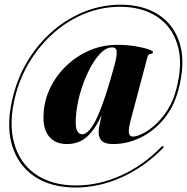

<svg xmlns="http://www.w3.org/2000/svg" viewBox="-20 -698 813 835"><path d="M472 -71.5Q436.5 -71.5 422.8 -85.2Q409 -99 409 -123.5Q409 -135 412.8 -155Q416.5 -175 422.5 -198Q394.5 -136.5 359 -104Q323.5 -71.5 271 -71.5Q220 -71.5 193 -104.8Q166 -138 169.5 -200Q171.5 -258.5 197 -312.8Q222.5 -367 266.5 -410Q310.5 -453 367.8 -478Q425 -503 490.5 -503Q531.5 -503 566.8 -497.2Q602 -491.5 623.8 -484Q645.5 -476.5 645.5 -472Q645.5 -464.5 635.2 -463.2Q625 -462 622 -452.5L551 -185.5Q537.5 -136 540.5 -120Q543.5 -104 557 -104Q574 -104 600.5 -117Q627 -130 655.8 -156Q684.5 -182 709 -220.5Q733.5 -259 746.5 -309.5Q776.5 -422.5 752 -503Q727.5 -583.5 662 -626Q596.5 -668.5 502.5 -668.5Q423.5 -668.5 350.8 -639.5Q278 -610.5 217.2 -558Q156.5 -505.5 112.8 -435.8Q69 -366 47.5 -284Q17 -166.5 40.8 -78Q64.5 10.5 134.5 59.5Q204.5 108.5 311.5 108.5Q410 108.5 506.8 64.8Q603.5 21 681 -58.5Q687.5 -65.5 690.5 -62Q691.5 -61.5 690.8 -58.5Q690 -55.5 688.5 -53.5Q607.5 29 508.8 73.2Q410 117.5 309 117.5Q201.5 117.5 129.2 68.8Q57 20 31.2 -70Q5.5 -160 38 -284Q60 -369 105 -440.8Q150 -512.5 212.5 -565.8Q275 -619 349.5 -648.2Q424 -677.5 505.5 -677.5Q602 -677.5 669.5 -634Q737 -590.5 762 -508.2Q787 -426 756.5 -309.5Q737 -234.5 693.2 -181.2Q649.5 -128 591.5 -99.8Q533.5 -71.5 472 -71.5ZM310 -185.5Q307 -145.5 315.2 -129.8Q323.5 -114 336.5 -114Q369.5 -114 404.8 -192.8Q440 -271.5 480 -422.5Q488.5 -455 487.5 -473.5Q486.5 -492 468 -492Q441 -492 414.2 -463.2Q387.5 -434.5 364.8 -388Q342 -341.5 327.2 -288Q312.5 -234.5 310 -185.5Z"/></svg>

Font: Fraunces 144pt
Style: Bold Italic
Weight: 700
Italic angle: -16°
Version: Version 1.000;[b76b70a41]